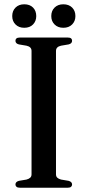

<svg xmlns="http://www.w3.org/2000/svg" viewBox="-20 -875 408 895"><path d="M241 -62.5Q241 -52.5 247 -46.8Q253 -41 264.5 -38L300 -32Q316 -27.5 316 -15Q316 -8.5 311.2 -4.2Q306.5 0 296 0H72.5Q62 0 57 -4.2Q52 -8.5 52 -15Q52 -27.5 68 -32L103.5 -38Q115 -41 121 -46.8Q127 -52.5 127 -62.5V-637.5Q127 -647.5 121 -653.5Q115 -659.5 103.5 -662L68 -668Q52 -672 52 -685Q52 -692 57 -696Q62 -700 72.5 -700H296Q306.5 -700 311.2 -696Q316 -692 316 -685Q316 -672 300 -668L264.5 -662Q253 -659.5 247 -653.5Q241 -647.5 241 -637.5ZM93 -745.5Q68 -745.5 52.5 -760.8Q37 -776 37 -800Q37 -824.5 52.5 -839.8Q68 -855 93 -855Q119 -855 134 -839.8Q149 -824.5 149 -800Q149 -776.5 134 -761Q119 -745.5 93 -745.5ZM275 -745.5Q250 -745.5 234.5 -760.8Q219 -776 219 -800Q219 -824.5 234.5 -839.8Q250 -855 275 -855Q301 -855 316.2 -839.8Q331.5 -824.5 331.5 -800Q331.5 -776.5 316.2 -761Q301 -745.5 275 -745.5Z"/></svg>

Font: Fraunces 48pt
Style: Regular
Weight: 400
Version: Version 1.000;[b76b70a41]